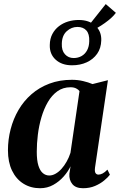

<svg xmlns="http://www.w3.org/2000/svg" viewBox="-20 -936 603 966"><path d="M458 -92.5Q455.5 -72.5 460.8 -65Q466 -57.5 475.5 -57.5Q485 -57.5 496.2 -63.2Q507.5 -69 520.5 -82.5L533 -57Q523.5 -44 504.2 -28Q485 -12 458.2 -0.5Q431.5 11 397.5 11Q361 11 344 -9.8Q327 -30.5 329 -61.5L335 -99.5Q322.5 -73 300.2 -47.8Q278 -22.5 248 -5.8Q218 11 181.5 11Q134.5 11 97.8 -12Q61 -35 40.5 -77.8Q20 -120.5 20 -180Q20 -234 33.5 -286Q47 -338 73.2 -383Q99.5 -428 138.5 -462Q177.5 -496 228.5 -515.2Q279.5 -534.5 342 -534.5Q371 -534.5 397.8 -528.2Q424.5 -522 445.5 -513L523 -532.5ZM380 -477.5Q374.5 -485.5 363 -491.2Q351.5 -497 335 -497Q297 -497 268.8 -476.8Q240.5 -456.5 220.8 -422.5Q201 -388.5 188.5 -346Q176 -303.5 170.5 -258.8Q165 -214 165 -172.5Q165 -129 173.2 -102.8Q181.5 -76.5 195.8 -64.8Q210 -53 228 -53Q243.5 -53 259.2 -61.8Q275 -70.5 289.2 -86.2Q303.5 -102 315.2 -122.8Q327 -143.5 334.5 -167ZM342.5 -607.5Q291 -607.5 260 -635.8Q229 -664 230.5 -710Q231 -741.5 243.5 -765Q256 -788.5 276.5 -804.2Q297 -820 322.8 -827.8Q348.5 -835.5 376 -835.5Q428 -835.5 459.5 -807Q491 -778.5 489.5 -733Q488.5 -693.5 468.8 -665.5Q449 -637.5 416.2 -622.5Q383.5 -607.5 342.5 -607.5ZM350.5 -644Q373 -644 390.8 -654.2Q408.5 -664.5 418.5 -683.5Q428.5 -702.5 429 -728.5Q430.5 -765 414.5 -782.8Q398.5 -800.5 369.5 -800.5Q339.5 -800.5 315.8 -779Q292 -757.5 291 -716.5Q289.5 -682 306.8 -663Q324 -644 350.5 -644ZM434 -778 415.5 -794 512 -915.5 563 -871.5Q554.5 -859.5 539.8 -846Q525 -832.5 507 -819.8Q489 -807 471.2 -796.8Q453.5 -786.5 439 -780.5Z"/></svg>

Font: Merriweather 96pt
Style: Bold Italic
Weight: 700
Italic angle: -7.8°
Version: Version 2.101